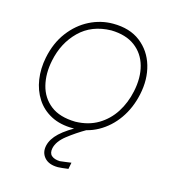

<svg xmlns="http://www.w3.org/2000/svg" viewBox="-105 -594 808 884"><g transform="rotate(15 298.5 -152.0)"><path d="M272 9Q210.5 9 166.5 -14.2Q122.5 -37.5 96.8 -77.5Q71 -117.5 63.5 -168Q56 -218.5 67 -273Q82 -346.5 121.2 -398.2Q160.5 -450 214 -477Q267.5 -504 326 -504Q406 -504 457 -464.5Q508 -425 527 -360.8Q546 -296.5 530 -222Q515.5 -154 479 -102Q442.5 -50 389.5 -20.5Q336.5 9 272 9ZM274 -23Q336.5 -24.5 382.5 -52Q428.5 -79.5 457.8 -125.2Q487 -171 499 -228Q513.5 -296 498.2 -350.8Q483 -405.5 439.5 -438Q396 -470.5 326 -472Q233 -470 174.5 -412.5Q116 -355 98 -267Q84.5 -202.5 98.2 -147.5Q112 -92.5 155.2 -58.5Q198.5 -24.5 274 -23ZM251 200Q207.5 200 186.5 176.2Q165.5 152.5 173 118Q180.5 85 212.5 55Q244.5 25 311 -10L313 -20H329L336 0Q289.5 27 250.5 57.5Q211.5 88 204 122Q199 146.5 212.5 158.2Q226 170 252 171Q265 169.5 278 167.8Q291 166 306 164L300 195Q284.5 197 271.5 198.5Q258.5 200 251 200Z"/></g></svg>

Font: Commissioner Loud Thin
Style: Italic
Weight: 100
Italic angle: -12°
Designer: Kostas Bartsokas
Foundry: Kostas Bartsokas
Version: Version 1.000; ttfautohint (v1.8.3)